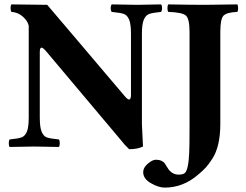

<svg xmlns="http://www.w3.org/2000/svg" viewBox="-20 -667 1122 874"><path d="M982.9 -522V-103Q982.9 -52.2 973.9 -12.7Q964.8 26.9 947.5 54Q930.2 81.1 916.5 95.9Q902.8 110.8 880.9 128.9Q813 187 730 187Q702.1 187 667 167Q631.8 147 631.8 116.2Q631.8 96.2 652.8 78.1Q673.8 60.1 689.9 60.1Q704.1 60.1 714.6 64.9Q725.1 69.8 729 75.4Q732.9 81.1 739 91.1Q745.1 101.1 748 105Q766.1 127.9 793.9 127.9Q811 127.9 820.1 121.6Q829.1 115.2 834.5 90.6Q839.8 65.9 841.3 28.6Q842.8 -8.8 842.8 -81.1V-522Q842.8 -582 825.9 -596.4Q809.1 -610.8 746.1 -612.8Q742.2 -617.7 742.2 -629.9Q742.2 -642.1 746.1 -647Q846.2 -645 912.1 -645Q961.9 -645 1060.1 -647Q1064 -642.1 1064 -630.1Q1064 -618.2 1060.1 -612.8Q1012.2 -610.8 997.6 -595.9Q982.9 -581.1 982.9 -522ZM630.9 0Q606 12.2 567.9 12.2Q547.4 -6.8 527.8 -32.2L192.9 -430.2Q176.3 -450.2 168.9 -450.2Q161.1 -450.2 161.1 -430.2V-132.8Q161.1 -86.9 169.7 -66.9Q178.2 -46.9 193.1 -41.5Q208 -36.1 248 -32.2Q252 -28.3 252 -15.1Q252 -2 248 2Q147.9 0 136.2 0Q122.1 0 23.9 2Q20 -2 20 -14.9Q20 -27.8 23.9 -32.2Q64 -36.1 79.1 -42Q94.2 -47.9 102.5 -67.9Q110.8 -87.9 110.8 -132.8V-549.8Q106 -571.8 84 -591.3Q62 -610.8 32.2 -612.8Q28.3 -617.7 28.1 -629.9Q27.8 -642.1 32.2 -647L194.8 -645L284.2 -540L549.3 -227.5Q560.5 -214.4 567.6 -213.9Q574.7 -213.4 576.2 -231V-512.2Q576.2 -558.1 567.6 -578.1Q559.1 -598.1 543.9 -603.5Q528.8 -608.9 488.8 -612.8Q483.9 -617.7 483.9 -629.9Q483.9 -642.1 488.8 -647Q588.9 -645 605 -645Q614.7 -645 712.9 -647Q717.8 -642.1 717.8 -630.1Q717.8 -618.2 712.9 -612.8Q672.9 -608.9 658 -603Q643.1 -597.2 634.5 -577.1Q626 -557.1 626 -512.2V-102.1Z"/></svg>

Font: Linux Libertine
Style: Bold
Weight: 700
Designer: Philipp H. Poll
Foundry: Philipp H. Poll
Version: Version 5.0.3